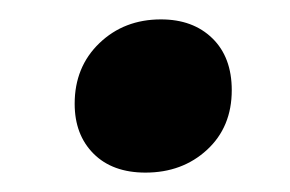

<svg xmlns="http://www.w3.org/2000/svg" viewBox="-20 -424 299 198"><path d="M57 -317Q57 -355 82.5 -379.5Q108 -404 146 -404Q179 -404 199 -384.5Q219 -365 219 -331Q219 -293 193.5 -269.5Q168 -246 130 -246Q96 -246 76.5 -265.5Q57 -285 57 -317Z"/></svg>

Font: Bitter Pro
Style: Bold Italic
Weight: 700
Italic angle: -9°
Designer: Sol Matas, and Bitter project Authors
Foundry: Sol Matas
Version: Version 1.010